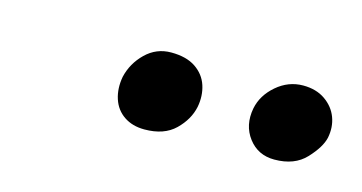

<svg xmlns="http://www.w3.org/2000/svg" viewBox="-34 -819 641 340"><g transform="rotate(15 286.5 -649.0)"><path d="M475 -583Q445 -583 427.5 -606Q410 -629 416 -661Q421 -686 442.5 -704.5Q464 -723 491 -723Q515 -723 531.5 -711.5Q548 -700 554.5 -682.5Q561 -665 557 -645Q553 -627 532.5 -605Q512 -583 475 -583ZM239 -575Q217 -575 201.5 -585.5Q186 -596 180 -614.5Q174 -633 178 -655Q184 -681 203.5 -700Q223 -719 250 -719Q278 -719 295 -707.5Q312 -696 318 -677.5Q324 -659 320 -638Q315 -614 295 -594.5Q275 -575 239 -575Z"/></g></svg>

Font: Shantell Sans
Style: Italic
Weight: 400
Italic angle: -11°
Designer: Stephen Nixon, Anya Danilova, Shantell Martin
Foundry: Arrow Type
Version: Version 1.011;[c5ecc13dd]